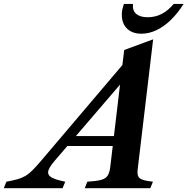

<svg xmlns="http://www.w3.org/2000/svg" viewBox="-146 -988 984 1008"><path d="M519.5 -585 141.5 -144.5Q123 -123 114.8 -108Q106.5 -93 106.5 -82.5Q106.5 -66 127.2 -55Q148 -44 196.5 -34L182.5 0H-126L-112.5 -34Q-77.5 -40.5 -54.2 -47Q-31 -53.5 -12.5 -64.5Q6 -75.5 25.2 -94.8Q44.5 -114 71.5 -146L508 -660ZM488 -221.5H169.5L192.5 -273.5H511.5ZM488 -576 506 -725.5 658 -781.5 576.5 -96.5Q572.5 -64 588.2 -51.8Q604 -39.5 657 -34L643 0H299L312.5 -34Q360 -37 384.5 -43.5Q409 -50 419.2 -66Q429.5 -82 433 -113ZM596.5 -811Q548.5 -811 521 -837.8Q493.5 -864.5 493.5 -911.5Q493.5 -924.5 496 -936.8Q498.5 -949 504.5 -967.5H552Q548.5 -932.5 569.2 -915Q590 -897.5 629.5 -897.5Q669.5 -897.5 703.2 -915Q737 -932.5 766 -967.5H818Q786 -917 749.5 -882Q713 -847 674.2 -829Q635.5 -811 596.5 -811Z"/></svg>

Font: Libre Caslon Text
Style: Italic
Weight: 400
Italic angle: -22.583°
Designer: Pablo Impallari, Rodrigo Fuenzalida, Katja Schimmel
Foundry: Pablo Impallari, Rodrigo Fuenzalida
Version: Version 2.000